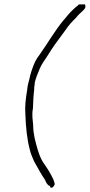

<svg xmlns="http://www.w3.org/2000/svg" viewBox="-20 -715 427 915"><path d="M110 -290C102 -243 98 -206 101 -169V-168C103 -109 109 -50 122 -2C127 20 134 33 142 53C158 82 175 113 193 140V141L194 140C198 153 206 167 216 171L218 170C219 176 219 178 222 179H225C227 182 236 176 241 163C238 149 235 139 227 126V125C217 106 205 86 192 68C172 42 161 5 152 -29L145 -57C141 -76 138 -98 138 -119C136 -144 131 -166 137 -199C138 -227 139 -257 143 -289C143 -293 143 -299 144 -307L146 -315L145 -317V-318C150 -342 159 -363 169 -387C177 -407 193 -429 203 -444L224 -477C244 -508 276 -549 293 -573C307 -594 323 -612 340 -628C349 -639 358 -649 369 -658C378 -668 385 -672 387 -681C387 -686 387 -691 384 -695L383 -694H356C350 -687 342 -682 340 -680C322 -664 310 -652 291 -628L283 -619C242 -570 205 -505 167 -452C164 -447 159 -441 157 -438C144 -418 137 -397 128 -370V-369C126 -364 125 -360 124 -356C120 -334 111 -310 110 -291Z"/></svg>

Font: Scribbler
Style: HLIta
Weight: 100
Designer: Mew Too
Foundry: Cannot Into Space Fonts
Version: Version 1.001